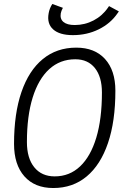

<svg xmlns="http://www.w3.org/2000/svg" viewBox="-20 -945 626 975"><path d="M250.5 9.8Q156.2 9.8 103.8 -49.6Q51.3 -108.9 51.3 -214.4Q51.3 -368.2 88.9 -477.5Q126.5 -586.9 197.3 -645Q268.1 -703.1 367.2 -703.1Q460.9 -703.1 513.4 -645.3Q565.9 -587.4 565.9 -484.4Q565.9 -329.1 528.3 -218.5Q490.7 -107.9 420.2 -49.1Q349.6 9.8 250.5 9.8ZM257.8 -49.3Q333 -49.3 386.7 -100.1Q440.4 -150.9 469 -246.1Q497.6 -341.3 497.6 -475.1Q497.6 -554.7 461.9 -599.4Q426.3 -644 362.3 -644Q285.2 -644 230.2 -594Q175.3 -543.9 146 -450Q116.7 -356 116.7 -223.6Q116.7 -141.6 154.1 -95.5Q191.4 -49.3 257.8 -49.3ZM350.1 -766.6Q282.2 -766.6 249.8 -795.9Q217.3 -825.2 227.1 -877.9Q231.4 -902.8 245.6 -924.8L299.3 -905.3Q290.5 -888.7 288.6 -877Q283.7 -849.1 302.2 -833.5Q320.8 -817.9 359.4 -817.9Q410.6 -817.9 455.3 -841.3Q500 -864.7 528.3 -906.2L533.7 -914.1L583.5 -887.2L577.1 -877.9Q541.5 -825.7 481.4 -796.1Q421.4 -766.6 350.1 -766.6Z"/></svg>

Font: Cascadia Mono Light
Style: Italic
Weight: 300
Italic angle: -10°
Monospace: yes
Designer: Aaron Bell
Foundry: Saja Typeworks
Version: Version 2404.023; ttfautohint (v1.8.4)